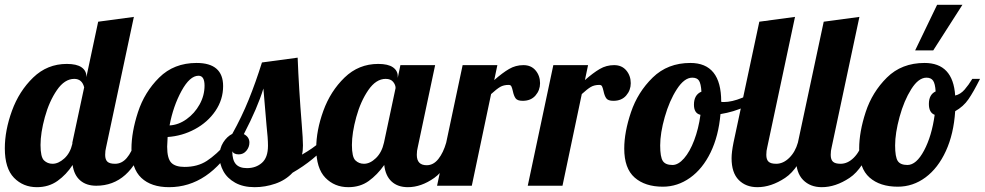

<svg xmlns="http://www.w3.org/2000/svg" viewBox="-33 -770 4083 796"><path d="M25 -33C50.3 -7 82 6 120 6C152.7 6 181.2 -2.7 205.5 -20C229.8 -37.3 250.7 -59.3 268 -86C272 -58 282.5 -36.7 299.5 -22C316.5 -7.3 338.7 0 366 0C459.3 0 526.3 -59.7 567 -179H525C517 -152.3 506.2 -131 492.5 -115C478.8 -99 462.7 -91 444 -91C429.3 -91 418.8 -93.8 412.5 -99.5C406.2 -105.2 403 -114.7 403 -128C403 -139.3 404.3 -150 407 -160L522 -700L374 -680L325 -450V-454C325 -469.3 318.3 -481.7 305 -491C291.7 -500.3 271.3 -505 244 -505C190 -505 143.5 -486.2 104.5 -448.5C65.5 -410.8 36.2 -364.8 16.5 -310.5C-3.2 -256.2 -13 -204.3 -13 -155C-13 -99.7 -0.3 -59 25 -33ZM233.5 -113C217.2 -98.3 201 -91 185 -91C171 -91 159.2 -95.7 149.5 -105C139.8 -114.3 135 -135.7 135 -169C135 -202.3 141 -240.8 153 -284.5C165 -328.2 181.7 -365.5 203 -396.5C224.3 -427.5 248.3 -443 275 -443C296.3 -443 310 -431.3 316 -408L267 -179V-174C261 -148 249.8 -127.7 233.5 -113Z M553 -32.5C580.3 -6.8 618.7 6 668 6C777.3 6 869 -55.7 943 -179H909C878.3 -145 850.2 -119.7 824.5 -103C798.8 -86.3 768 -78 732 -78C706.7 -78 688.3 -83.8 677 -95.5C665.7 -107.2 660 -129.3 660 -162C660 -168.7 660.7 -182 662 -202C702 -204.7 739.7 -215.5 775 -234.5C810.3 -253.5 838.7 -278.7 860 -310C881.3 -341.3 892 -375.7 892 -413C892 -477 855.3 -509 782 -509C719.3 -509 667.7 -488.8 627 -448.5C586.3 -408.2 557 -360.3 539 -305C521 -249.7 512 -199 512 -153C512 -98.3 525.7 -58.2 553 -32.5ZM740.5 -276C718.2 -260 694.7 -251.3 670 -250C680 -303.3 696.5 -351 719.5 -393C742.5 -435 766 -456 790 -456C806.7 -456 815 -442.3 815 -415C815 -387.7 808.2 -361.7 794.5 -337C780.8 -312.3 762.8 -292 740.5 -276Z M942 -12.5C964 -0.2 991 6 1023 6C1051.7 6 1080.2 1.2 1108.5 -8.5C1136.8 -18.2 1160.7 -33.3 1180 -54C1239.3 -88 1290.3 -129.7 1333 -179H1291C1274.3 -163.7 1250.3 -147 1219 -129C1221.7 -139 1223 -151.7 1223 -167C1223 -185 1221.3 -214 1218 -254C1210 -353.3 1204.3 -445.7 1201 -531L1053 -511C1035.7 -455.7 1017.3 -404.2 998 -356.5C978.7 -308.8 956 -261.7 930 -215C915.3 -207.7 902.8 -195.8 892.5 -179.5C882.2 -163.2 877 -144 877 -122C877 -100.7 882.3 -80.2 893 -60.5C903.7 -40.8 920 -24.8 942 -12.5ZM1053 -95C1036.3 -80.3 1015.7 -73 991 -73C969.7 -73 954.2 -78.7 944.5 -90C934.8 -101.3 930 -119 930 -143C934 -134.3 943 -130 957 -130C969.7 -130 980.2 -135 988.5 -145C996.8 -155 1001 -166.3 1001 -179C1001 -194.3 993.3 -206 978 -214C1016 -287.3 1043 -350.3 1059 -403C1061 -377 1065.3 -326 1072 -250C1076 -214 1078 -186 1078 -166C1078 -133.3 1069.7 -109.7 1053 -95Z M1316 -33C1341.3 -7 1373 6 1411 6C1443.7 6 1471.8 -2.5 1495.5 -19.5C1519.2 -36.5 1540.7 -58.7 1560 -86C1563.3 -56 1573.5 -33.2 1590.5 -17.5C1607.5 -1.8 1630 6 1658 6C1694.7 6 1731.2 -6.8 1767.5 -32.5C1803.8 -58.2 1834.3 -107 1859 -179H1817C1809 -151 1798.2 -128.3 1784.5 -111C1770.8 -93.7 1754.7 -85 1736 -85C1708.7 -85 1695 -99.3 1695 -128C1695 -139.3 1696.3 -150 1699 -160L1771 -500H1627L1616 -447V-454C1616 -469.3 1609.3 -481.7 1596 -491C1582.7 -500.3 1562.3 -505 1535 -505C1481 -505 1434.5 -486.2 1395.5 -448.5C1356.5 -410.8 1327.2 -364.8 1307.5 -310.5C1287.8 -256.2 1278 -204.3 1278 -155C1278 -99.7 1290.7 -59 1316 -33ZM1525.5 -114.5C1509.2 -98.8 1492.7 -91 1476 -91C1462 -91 1450.2 -95.7 1440.5 -105C1430.8 -114.3 1426 -135.7 1426 -169C1426 -202.3 1432 -240.8 1444 -284.5C1456 -328.2 1472.7 -365.5 1494 -396.5C1515.3 -427.5 1539.3 -443 1566 -443C1580 -443 1590.3 -438.8 1597 -430.5C1603.7 -422.2 1607 -413.7 1607 -405L1559 -179C1553 -151.7 1541.8 -130.2 1525.5 -114.5Z M1885 -500 1779 0H1923L2003 -380C2018.3 -394 2030.8 -403.8 2040.5 -409.5C2050.2 -415.2 2062 -418 2076 -418C2081.3 -418 2085 -416 2087 -412C2089 -408 2091 -401.7 2093 -393C2095.7 -379.7 2099.5 -369.5 2104.5 -362.5C2109.5 -355.5 2119.3 -352 2134 -352C2156.7 -352 2174.3 -359.3 2187 -374C2199.7 -388.7 2206 -405.7 2206 -425C2206 -445.7 2199.8 -463.3 2187.5 -478C2175.2 -492.7 2158.3 -500 2137 -500C2115.7 -500 2095.8 -494.7 2077.5 -484C2059.2 -473.3 2038.7 -458 2016 -438L2029 -500Z M2261 -500 2155 0H2299L2379 -380C2394.3 -394 2406.8 -403.8 2416.5 -409.5C2426.2 -415.2 2438 -418 2452 -418C2457.3 -418 2461 -416 2463 -412C2465 -408 2467 -401.7 2469 -393C2471.7 -379.7 2475.5 -369.5 2480.5 -362.5C2485.5 -355.5 2495.3 -352 2510 -352C2532.7 -352 2550.3 -359.3 2563 -374C2575.7 -388.7 2582 -405.7 2582 -425C2582 -445.7 2575.8 -463.3 2563.5 -478C2551.2 -492.7 2534.3 -500 2513 -500C2491.7 -500 2471.8 -494.7 2453.5 -484C2435.2 -473.3 2414.7 -458 2392 -438L2405 -500Z M2598 -34C2626.7 -8.7 2665.7 4 2715 4C2755.7 4 2793.3 -8.3 2828 -33C2862.7 -57.7 2891 -92.7 2913 -138C2935 -183.3 2948.7 -236.3 2954 -297C2990.7 -303 3024.5 -313.2 3055.5 -327.5C3086.5 -341.8 3111.7 -359.3 3131 -380L3122 -407C3098.7 -390.3 3072.7 -376.2 3044 -364.5C3015.3 -352.8 2990 -347 2968 -347C2962.7 -347 2959 -347.3 2957 -348V-349C2957 -455.7 2914.3 -509 2829 -509C2766.3 -509 2714.3 -488.8 2673 -448.5C2631.7 -408.2 2601.7 -360.3 2583 -305C2564.3 -249.7 2555 -199.3 2555 -154C2555 -99.3 2569.3 -59.3 2598 -34ZM2803 -113.5C2787 -95.2 2771 -86 2755 -86C2735.7 -86 2722.3 -91.5 2715 -102.5C2707.7 -113.5 2704 -135 2704 -167C2704 -201 2710.3 -240.3 2723 -285C2735.7 -329.7 2752.3 -368 2773 -400C2793.7 -432 2815 -448 2837 -448C2850.3 -448 2859.7 -443.8 2865 -435.5C2870.3 -427.2 2873.7 -412 2875 -390C2854.3 -381.3 2844 -363.3 2844 -336C2844 -312 2853 -298 2871 -294C2865.7 -255.3 2857 -220.2 2845 -188.5C2833 -156.8 2819 -131.8 2803 -113.5Z M3029.5 -24C3049.2 -4 3075 6 3107 6C3145 6 3183.3 -6.8 3222 -32.5C3260.7 -58.2 3292.3 -107 3317 -179H3275C3267.7 -153 3255.7 -131.8 3239 -115.5C3222.3 -99.2 3204.3 -91 3185 -91C3170.3 -91 3159.8 -93.8 3153.5 -99.5C3147.2 -105.2 3144 -114.7 3144 -128C3144 -139.3 3145.3 -150 3148 -160L3263 -700L3115 -680L3008 -179C3002.7 -152.3 3000 -130.7 3000 -114C3000 -74 3009.8 -44 3029.5 -24Z M3296.5 -24C3316.2 -4 3342 6 3374 6C3412 6 3450.3 -6.8 3489 -32.5C3527.7 -58.2 3559.3 -107 3584 -179H3542C3534.7 -153 3522.7 -131.8 3506 -115.5C3489.3 -99.2 3471.3 -91 3452 -91C3437.3 -91 3426.8 -93.8 3420.5 -99.5C3414.2 -105.2 3411 -114.7 3411 -128C3411 -139.3 3412.3 -150 3415 -160L3530 -700L3382 -680L3275 -179C3269.7 -152.3 3267 -130.7 3267 -114C3267 -74 3276.8 -44 3296.5 -24Z M3852 -750 3761 -561H3836L3957 -750ZM3572 -34C3600.7 -8.7 3639.7 4 3689 4C3731 4 3769.3 -8.8 3804 -34.5C3838.7 -60.2 3866.8 -96.7 3888.5 -144C3910.2 -191.3 3923 -246.3 3927 -309C3949.7 -321.7 3968 -338.2 3982 -358.5C3996 -378.8 4012 -407 4030 -443H3998C3988 -426.3 3977.3 -411.5 3966 -398.5C3954.7 -385.5 3941.7 -377.3 3927 -374C3921 -464 3878.7 -509 3800 -509C3736.7 -509 3684.7 -488.8 3644 -448.5C3603.3 -408.2 3574 -360.5 3556 -305.5C3538 -250.5 3529 -200 3529 -154C3529 -99.3 3543.3 -59.3 3572 -34ZM3798 -146C3776.7 -106 3753.7 -86 3729 -86C3709.7 -86 3696.3 -91.5 3689 -102.5C3681.7 -113.5 3678 -135 3678 -167C3678 -201 3684.2 -240.5 3696.5 -285.5C3708.8 -330.5 3725 -368.8 3745 -400.5C3765 -432.2 3786 -448 3808 -448C3820.7 -448 3829.8 -443.8 3835.5 -435.5C3841.2 -427.2 3844.7 -412.3 3846 -391C3827.3 -382.3 3818 -365 3818 -339C3818 -315 3826 -300 3842 -294C3834 -235.3 3819.3 -186 3798 -146Z"/></svg>

Font: DonutKreme
Style: Regular
Weight: 400
Designer: Impallari Type
Foundry: Impallari Type
Version: Version 2.100